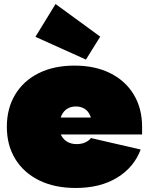

<svg xmlns="http://www.w3.org/2000/svg" viewBox="-20 -920 740 954"><path d="M256 -900 478 -738 407 -624 156 -737ZM356 14Q251 14 174.2 -24Q97.5 -62 55.8 -130.2Q14 -198.5 14 -290Q14 -381 55 -449.5Q96 -518 171.5 -556Q247 -594 350 -594Q453 -594 528.5 -556Q604 -518 645 -449.5Q686 -381 686 -290Q686 -280.5 686 -271.2Q686 -262 686 -252H436Q437 -262.5 437 -273.5Q437 -284.5 437 -295Q437 -326 427.2 -347.5Q417.5 -369 399.5 -380Q381.5 -391 357 -391Q332 -391 313.5 -379.2Q295 -367.5 285 -345Q275 -322.5 275 -290Q275 -264.5 285.5 -245.2Q296 -226 315.2 -215Q334.5 -204 361 -204Q385 -204 403.2 -212.2Q421.5 -220.5 432 -234L679 -177Q645.5 -88 561.5 -37Q477.5 14 356 14ZM176 -252V-336H482L476 -252Z"/></svg>

Font: Hepta Slab Black
Style: Regular
Weight: 900
Designer: Michael LaGattuta
Foundry: Michael LaGattuta
Version: Version 1.102